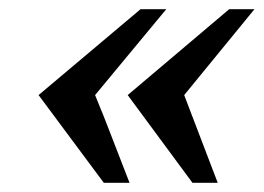

<svg xmlns="http://www.w3.org/2000/svg" viewBox="-20 -418 574 418"><path d="M64 -211 286 -398H342L187 -211Q205 -168 225 -115.5Q245 -63 262 -20H206ZM258 -211 479 -398H534L381 -211L454 -20H399Z"/></svg>

Font: New Athena Unicode
Style: Bold Italic
Weight: 700
Designer: J. Rusten 1997; rev. by R. Hancock 2001, 2002, rev. by D. Mastronarde 2002-2021
Foundry: Society for Classical Studies (formerly American Philological Association)
Version: Version 5.008